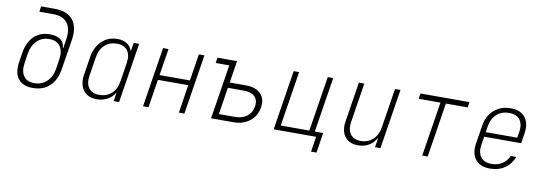

<svg xmlns="http://www.w3.org/2000/svg" viewBox="-62 -1163 4924 1737"><g transform="rotate(10 2400.0 -295.0)"><path d="M254 10Q161 10 119 -45Q77 -100 93 -200L106 -285Q123 -387 179 -441Q235 -495 324 -495Q388 -495 423 -468.5Q458 -442 460 -393H464L477 -475Q492 -573 451.5 -626.5Q411 -680 319 -680H194L201 -730H326Q442 -730 494.5 -664.5Q547 -599 527 -475L483 -200Q467 -100 407.5 -45Q348 10 254 10ZM260 -35Q328 -35 374.5 -79Q421 -123 433 -200L446 -285Q458 -360 427.5 -406Q397 -452 326 -452Q259 -452 213.5 -407.5Q168 -363 156 -285L143 -200Q131 -123 162 -79Q193 -35 260 -35Z M841 10Q759 10 718 -44.5Q677 -99 691 -189L718 -360Q728 -420 757.5 -465Q787 -510 832 -535Q877 -560 932 -560Q985 -560 1020.5 -537.5Q1056 -515 1068 -475H1071L1083 -550H1133L1046 0H996L1008 -75H1004Q980 -35 937 -12.5Q894 10 841 10ZM858 -33Q926 -33 970.5 -74.5Q1015 -116 1026 -189L1053 -360Q1064 -434 1033.5 -475.5Q1003 -517 935 -517Q868 -517 823.5 -475.5Q779 -434 768 -360L741 -189Q730 -116 760.5 -74.5Q791 -33 858 -33Z M1266 0 1353 -550H1403L1364 -304H1643L1682 -550H1733L1646 0H1595L1636 -259H1357L1316 0Z M1891 0 1970 -500H1845L1853 -550H2033L2001 -348H2151Q2241 -348 2286.5 -301Q2332 -254 2319 -174Q2306 -95 2245.5 -47.5Q2185 0 2096 0ZM1954 -50H2104Q2169 -50 2212 -83.5Q2255 -117 2264 -174Q2273 -232 2240.5 -265Q2208 -298 2143 -298H1993Z M2834 140 2856 0H2466L2553 -550H2603L2523 -45H2786L2866 -550H2916L2836 -45H2913L2884 140Z M3242 10Q3161 10 3120.5 -42.5Q3080 -95 3094 -183L3152 -550H3202L3145 -190Q3133 -116 3164 -74.5Q3195 -33 3259 -33Q3325 -33 3370.5 -75Q3416 -117 3427 -190L3484 -550H3534L3447 0H3397L3412 -94Q3390 -46 3345.5 -18Q3301 10 3242 10Z M3831 0 3910 -500H3710L3718 -550H4168L4160 -500H3960L3881 0Z M4455 10Q4363 10 4320 -44.5Q4277 -99 4291 -190L4318 -360Q4332 -451 4393.5 -505.5Q4455 -560 4546 -560Q4637 -560 4679.5 -505.5Q4722 -451 4708 -360L4693 -265H4353L4341 -190Q4330 -118 4361 -76Q4392 -34 4462 -34Q4518 -34 4558.5 -61Q4599 -88 4621 -135H4671Q4646 -68 4589 -29Q4532 10 4455 10ZM4360 -308H4649L4658 -360Q4670 -432 4639 -474Q4608 -516 4539 -516Q4469 -516 4424 -474.5Q4379 -433 4368 -360Z"/></g></svg>

Font: NKDuy Mono Thin
Style: Italic
Weight: 100
Italic angle: -9°
Monospace: yes
Designer: NKDuy
Foundry: NKDuy
Version: Version 2.251; ttfautohint (v1.8.4.7-5d5b)